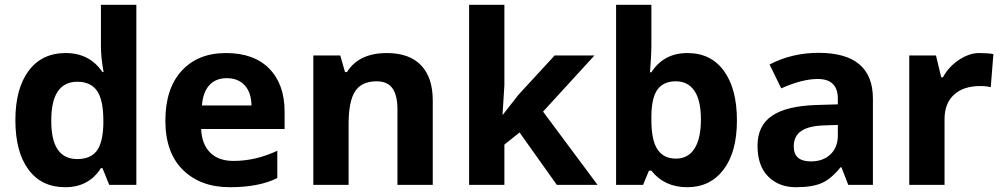

<svg xmlns="http://www.w3.org/2000/svg" viewBox="-20 -780 4232 810"><path d="M306.6 -435.1Q196.3 -435.1 196.3 -272Q195.3 -108.9 305.7 -108.9Q360.4 -108.9 387 -142.1Q413.6 -175.3 416 -254.9V-271Q416 -358.9 389.2 -397Q362.3 -435.1 306.6 -435.1ZM412.1 -476.1H417Q405.8 -537.1 405.8 -585V-759.8H555.2V0H440.9L412.1 -70.8H405.8Q355 9.8 254.9 9.8Q154.8 9.8 99.9 -64.9Q44.9 -139.6 44.9 -272.9Q44.9 -406.2 100.8 -481.2Q156.7 -556.2 257.3 -556.2Q357.9 -556.2 412.1 -476.1Z M1180.7 -308.1V-235.8H828.6Q831.1 -172.4 866.2 -136.7Q901.4 -101.1 964.8 -101.1Q1058.6 -101.1 1149.9 -144V-28.8Q1072.8 9.8 949.5 9.8Q826.2 9.8 752 -63Q677.7 -135.7 677.7 -271Q677.7 -406.2 746.3 -481.2Q814.9 -556.2 933.3 -556.2Q1051.8 -556.2 1116.2 -490.2Q1180.7 -424.3 1180.7 -308.1ZM832 -335H1041Q1040 -390.1 1012.2 -420.2Q984.4 -450.2 937 -450.2Q889.6 -450.2 862.8 -420.2Q835.9 -390.1 832 -335Z M1611.8 -556.2Q1707 -556.2 1756.3 -504.6Q1805.7 -453.1 1805.7 -356V0H1656.7V-318.8Q1656.7 -377.9 1635.7 -407.5Q1614.7 -437 1568.8 -437Q1506.3 -437 1478.5 -395.3Q1450.7 -353.5 1450.7 -256.8V0H1301.8V-545.9H1415.5L1435.5 -476.1H1443.8Q1494.1 -556.2 1611.8 -556.2Z M2107.9 0H1959V-759.8H2107.9V-420.9L2100.1 -296.9H2102.1L2167 -379.9L2319.8 -545.9H2487.8L2271 -309.1L2501 0H2329.1L2171.9 -221.2L2107.9 -169.9Z M2728 -291V-274.9Q2728 -187 2754.2 -148.9Q2780.3 -110.8 2831.5 -110.8Q2882.8 -110.8 2909.9 -153.1Q2937 -195.3 2937 -275.9Q2937 -356.4 2909.7 -396.7Q2882.3 -437 2831.1 -437Q2779.8 -437 2754.4 -403.1Q2729 -369.1 2728 -291ZM2728 -60.1H2717.8L2692.9 0H2579.1V-759.8H2728V-583Q2728 -549.3 2722.2 -475.1H2728Q2780.3 -556.2 2879.9 -556.2Q2979.5 -556.2 3034.2 -480.7Q3088.9 -405.3 3088.9 -272Q3088.9 -138.7 3032.5 -64.5Q2976.1 9.8 2879.4 9.8Q2782.7 9.8 2728 -60.1Z M3328.6 -162.1Q3328.6 -99.1 3400.9 -99.1Q3452.6 -99.1 3483.6 -128.9Q3514.6 -158.7 3514.6 -208V-252.9L3457 -251Q3392.1 -249 3360.4 -227.5Q3328.6 -206.1 3328.6 -162.1ZM3419.9 -336.9 3514.6 -339.8V-363.8Q3514.6 -446.8 3429.7 -446.8Q3364.3 -446.8 3275.9 -407.2L3226.6 -507.8Q3320.8 -557.1 3433.1 -557.1Q3662.6 -557.1 3662.6 -363.8V0H3558.6L3529.8 -74.2H3525.9Q3488.3 -26.9 3448.5 -8.5Q3408.7 9.8 3337.4 9.8Q3266.1 9.8 3220.9 -35.2Q3175.8 -80.1 3175.8 -165Q3175.8 -250 3236.6 -291.3Q3297.4 -332.5 3419.9 -336.9Z M4170.9 -551.8 4159.7 -412.1Q4141.6 -417 4115.7 -417Q4044.4 -417 4004.6 -380.4Q3964.8 -343.8 3964.8 -277.8V0H3815.9V-545.9H3928.7L3950.7 -454.1H3958Q3983.4 -500 4026.6 -528.1Q4069.8 -556.2 4110.4 -556.2Q4150.9 -556.2 4170.9 -551.8Z"/></svg>

Font: NotoSans-Bold
Style: Bold
Weight: 700
Designer: Monotype Design team
Foundry: Monotype Imaging Inc.
Version: Version 1.04